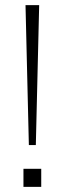

<svg xmlns="http://www.w3.org/2000/svg" viewBox="-20 -725 252 745"><path d="M92 -162 79 -705H132L119 -162ZM71 -70H140V0H71Z"/></svg>

Font: wassup Sans
Style: Light
Weight: 200
Version: Version 2.001